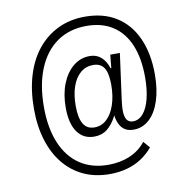

<svg xmlns="http://www.w3.org/2000/svg" viewBox="-92 -802 1013 1042"><g transform="rotate(-10 414.5 -280.5)"><path d="M430 152Q350 152 286.5 122.5Q223 93 178 38Q133 -17 109 -94.5Q85 -172 85 -267Q85 -369 110 -451.5Q135 -534 182.5 -592Q230 -650 296 -681.5Q362 -713 444 -713Q545 -713 616.5 -668Q688 -623 726 -538.5Q764 -454 764 -339Q764 -256 743.5 -193.5Q723 -131 685.5 -97Q648 -63 599 -63Q559 -63 536.5 -87.5Q514 -112 508 -158L506 -153Q483 -109 453.5 -86Q424 -63 382 -63Q322 -63 289 -110Q256 -157 256 -244Q256 -318 278.5 -375Q301 -432 341 -465Q381 -498 433 -498Q469 -498 494.5 -476Q520 -454 533 -413H537L544 -486H597L563 -236Q560 -213 559 -200.5Q558 -188 558 -178Q558 -141 569.5 -124.5Q581 -108 603 -108Q636 -108 660 -136.5Q684 -165 696.5 -216Q709 -267 709 -333Q709 -437 678.5 -510.5Q648 -584 588.5 -623Q529 -662 443 -662Q349 -662 281 -614.5Q213 -567 176.5 -478.5Q140 -390 140 -268Q140 -153 174.5 -70Q209 13 274 57Q339 101 431 101Q497 101 550.5 78Q604 55 638 11L669 47Q642 80 605.5 104Q569 128 524.5 140Q480 152 430 152ZM392 -112Q430 -112 459 -138.5Q488 -165 504.5 -213.5Q521 -262 521 -325Q521 -389 502 -418Q483 -447 442 -447Q402 -447 372.5 -422Q343 -397 327 -351.5Q311 -306 311 -244Q311 -179 330.5 -145.5Q350 -112 392 -112Z"/></g></svg>

Font: Nunito Sans 7pt Condensed Light
Style: Italic
Weight: 300
Width: 3
Italic angle: -9°
Designer: Vernon Adams
Foundry: Vernon Adams
Version: Version 3.101;gftools[0.9.27]